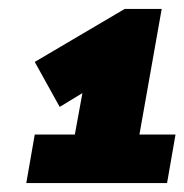

<svg xmlns="http://www.w3.org/2000/svg" viewBox="-20 -730 414 431"><path d="M58 -428H148L165 -521L114 -490L58 -591L260 -710H343L293 -428H374L355 -319H39Z"/></svg>

Font: Livvic Black
Style: Italic
Weight: 900
Italic angle: -10°
Designer: Jacques Le Bailly, Baron von Fonthausen
Version: Version 1.001; ttfautohint (v1.8.2)